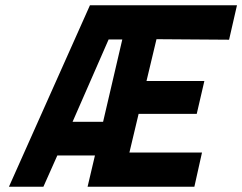

<svg xmlns="http://www.w3.org/2000/svg" viewBox="-20 -710 921 730"><path d="M719 0C719 0 748 -130 748 -130C748 -130 472 -130 472 -130C472 -130 507 -277 507 -277C507 -277 728 -277 728 -277C728 -277 757 -402 757 -402C757 -402 537 -402 537 -402C537 -402 575 -561 575 -561C575 -561 851 -559 851 -559C851 -559 881 -690 881 -690C881 -690 322 -690 322 -690C322 -690 14 0 14 0C14 0 145 0 145 0C145 0 198 -119 198 -119C198 -119 341 -119 341 -119C341 -119 313 0 313 0C313 0 719 0 719 0ZM445 -560C445 -560 372 -247 372 -247C372 -247 256 -247 256 -247C256 -247 393 -560 393 -560C393 -560 445 -560 445 -560Z"/></svg>

Font: My Font
Style: Bold Italic
Weight: 500
Version: Version 0.001